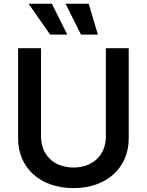

<svg xmlns="http://www.w3.org/2000/svg" viewBox="-20 -982 775 1014"><path d="M539.1 -727.3V-260.7C539.1 -165.5 473 -97.3 367.9 -97.3C262.4 -97.3 196.7 -165.5 196.7 -260.7V-727.3H75.6V-250.4C75.6 -96.2 191.4 11.4 367.9 11.4C543.7 11.4 659.8 -96.2 659.8 -250.4V-727.3ZM130.7 -962.4 244.7 -799.4H335.2L253.9 -962.4ZM326.3 -962.4 407.7 -799.4H496.8L448.5 -962.4Z"/></svg>

Font: Magic Ui Pro Semi Bold
Style: Regular
Weight: 600
Designer: Stefan Endress, Andreas Faust
Version: Version 1.000;FEAKit 1.0